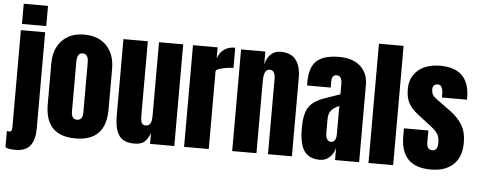

<svg xmlns="http://www.w3.org/2000/svg" viewBox="-61 -1087 3432 1378"><g transform="rotate(5 1655.0 -398.0)"><path d="M90.8 127Q35.2 127 16.6 114.3V-2.9Q25.4 -0.5 32.7 -0.5Q45.4 -0.5 49.6 -9Q53.7 -17.6 53.7 -35.2V-732.4H228.5V-40Q228.5 41.5 196 84.2Q163.6 127 90.8 127ZM232.4 -777.3H57.6V-922.9H232.4Z M510.7 7.8Q292 7.8 292 -219.2V-513.2Q292 -617.2 350.3 -678.7Q408.7 -740.2 510.7 -740.2Q612.8 -740.2 671.4 -679Q730 -617.7 730 -513.2V-219.2Q730 7.8 510.7 7.8ZM551.8 -183.1V-541Q551.8 -605 510.7 -605Q469.7 -605 469.7 -541V-183.1Q469.7 -127 510.7 -127Q551.8 -127 551.8 -183.1Z M935.5 7.8Q892.6 7.8 863.8 -5.6Q835 -19 819.8 -46.1Q804.7 -73.2 798.6 -106.4Q792.5 -139.6 792.5 -187V-732.4H968.3V-207.5Q968.3 -161.6 975.6 -145.3Q982.9 -128.9 1007.3 -128.9Q1024.9 -128.9 1034.4 -140.9Q1043.9 -152.8 1046.4 -169.9Q1048.8 -187 1048.8 -216.3V-732.4H1223.1V0H1048.3V-78.1Q1030.3 -32.2 1006.3 -12.2Q982.4 7.8 935.5 7.8Z M1471.2 0H1293.5V-732.4H1471.2V-650.9Q1483.9 -693.8 1516.4 -717.5Q1548.8 -741.2 1597.2 -741.2V-595.2Q1560.1 -595.2 1515.6 -584.5Q1471.2 -573.7 1471.2 -560.1Z M1814.9 0H1640.1V-732.4H1814.9V-639.2Q1825.2 -684.1 1853 -712.2Q1880.9 -740.2 1925.3 -740.2Q1999.5 -740.2 2034.9 -694.6Q2070.3 -648.9 2070.3 -564.9V0H1897.9V-546.9Q1897.9 -571.3 1888.2 -588.1Q1878.4 -605 1858.9 -605Q1844.2 -605 1835 -597.2Q1825.7 -589.4 1821.5 -574.7Q1817.4 -560.1 1816.2 -546.9Q1814.9 -533.7 1814.9 -515.1Z M2272 7.8Q2236.3 7.8 2209.7 -3.2Q2183.1 -14.2 2166.7 -32.7Q2150.4 -51.3 2140.6 -79.6Q2130.9 -107.9 2127.2 -138.9Q2123.5 -169.9 2123.5 -210Q2123.5 -310.1 2154.8 -358.6Q2186 -407.2 2270 -436L2378.4 -473.1V-548.3Q2378.4 -607.4 2339.8 -607.4Q2304.7 -607.4 2304.7 -559.6V-515.6H2134.8Q2134.3 -521 2134.3 -539.6Q2134.3 -647.5 2185.1 -693.8Q2235.8 -740.2 2349.1 -740.2Q2408.7 -740.2 2454.6 -720Q2500.5 -699.7 2527.6 -658Q2554.7 -616.2 2554.7 -558.1V0H2380.9V-86.9Q2368.2 -41.5 2339.1 -16.8Q2310.1 7.8 2272 7.8ZM2340.8 -127.9Q2360.4 -127.9 2369.1 -144.5Q2377.9 -161.1 2377.9 -185.1V-389.2Q2338.9 -373.5 2320.3 -350.6Q2301.8 -327.6 2301.8 -287.1V-192.9Q2301.8 -127.9 2340.8 -127.9Z M2799.8 0H2622.1V-859.4H2799.8Z M3070.8 7.8Q2854 7.8 2854 -211.9V-270H3029.8V-184.1Q3029.8 -130.9 3070.8 -130.9Q3108.9 -130.9 3108.9 -188Q3108.9 -210.9 3104.2 -228.3Q3099.6 -245.6 3088.1 -260Q3076.7 -274.4 3067.4 -282.7Q3058.1 -291 3040 -305.2L2946.8 -377Q2899.4 -413.6 2878.2 -452.1Q2856.9 -490.7 2856.9 -555.2Q2856.9 -615.7 2887.5 -658.4Q2918 -701.2 2966.1 -720.7Q3014.2 -740.2 3073.7 -740.2Q3286.6 -740.2 3286.6 -527.8V-514.2H3106V-542Q3106 -568.4 3097.4 -586.7Q3088.9 -605 3068.8 -605Q3050.8 -605 3041.3 -594.7Q3031.7 -584.5 3031.7 -565.9Q3031.7 -526.4 3063 -503.9L3171.4 -424.8Q3229 -383.3 3260 -332.3Q3291 -281.2 3291 -204.1Q3291 -101.6 3232.9 -46.9Q3174.8 7.8 3070.8 7.8Z"/></g></svg>

Font: Anton
Style: Regular
Weight: 400
Designer: Vernon Adams, Tural Alisoy
Foundry: Vernon Adams
Version: Version 2.300